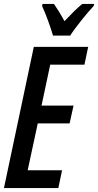

<svg xmlns="http://www.w3.org/2000/svg" viewBox="-21 -951 496 971"><path d="M247 -771H334C357 -808 421 -888 453 -921L455 -931H395C369 -910 339 -880 305 -844C284 -883 265 -912 252 -931H194L192 -920C210 -883 237 -807 247 -771ZM-1 0H274L293 -90H119L170 -327H331L351 -417H189L233 -624H406L425 -714H150Z"/></svg>

Font: Noto Sans UI Condensed Medium
Style: Italic
Weight: 500
Width: 3
Italic angle: -12°
Designer: Monotype Design Team
Foundry: Monotype Imaging Inc.
Version: Version 1.901